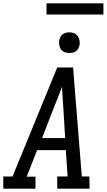

<svg xmlns="http://www.w3.org/2000/svg" viewBox="-30 -1144 650 1164"><path d="M-10 0V-74H46L317 -735H413L466 -74H512L513 0H317V-74H380L369 -234H195L132 -73H185V0ZM225 -307H365L354 -490Q351 -522 349.5 -554Q348 -586 346 -618Q334 -586 321.5 -554Q309 -522 296 -490ZM390 -823Q375 -823 361.5 -828Q348 -833 340 -844.5Q332 -856 329.5 -870.5Q327 -885 329 -900Q331 -910 336.5 -920Q342 -930 350.5 -936.5Q359 -943 369.5 -945.5Q380 -948 391 -948Q406 -948 419.5 -942.5Q433 -937 441 -925.5Q449 -914 452 -899.5Q455 -885 452 -870Q450 -860 444.5 -850Q439 -840 430.5 -833.5Q422 -827 411.5 -825Q401 -823 390 -823ZM252 -1056V-1124H597V-1056Z"/></svg>

Font: Iosevka Plex Etoile
Style: Italic
Weight: 400
Italic angle: -9°
Designer: Belleve Invis
Foundry: Belleve Invis
Version: Version 25.1.1; ttfautohint (v1.8.4)